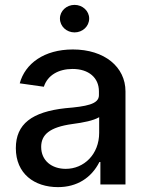

<svg xmlns="http://www.w3.org/2000/svg" viewBox="-20 -757 607 788"><path d="M218 11C296 11 355 -27 388 -92H392V0H495V-382C495 -482 409 -554 279 -554C161 -554 83 -496 61 -415L160 -401C175 -448 220 -474 278 -474C344 -474 386 -438 386 -382V-366C386 -329 333 -320 249 -313C111 -298 45 -248 45 -149C45 -44 121 11 218 11ZM149 -154C149 -204 183 -235 277 -248C323 -254 363 -262 387 -276V-212C387 -123 324 -64 250 -64C192 -64 149 -98 149 -154ZM226 -681C226 -649 253 -624 286 -624C319 -624 346 -649 346 -681C346 -712 319 -737 286 -737C253 -737 226 -712 226 -681Z"/></svg>

Font: Wafeq Medium
Style: Regular
Weight: 500
Designer: Rasmus Andersson & Azza Alameddine
Foundry: Google & TypeTogether
Version: Version 3.000;January 28, 2025;FontCreator 15.0.0.3014 64-bi